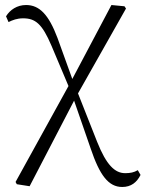

<svg xmlns="http://www.w3.org/2000/svg" viewBox="-20 -540 580 765"><path d="M47 194 98 202 283 -154 482 -506 476 -515 424 -520 261 -212 42 185ZM467 205C502 205 525 187 540 157L529 138C514 147 499 150 479 150C438 150 404 118 367 25L286 -180L264 -154H270L341 51C377 158 412 205 467 205ZM258 -185 282 -209H274L209 -389C174 -482 137 -520 84 -520C48 -520 20 -501 4 -475L14 -452C30 -460 48 -467 72 -467C121 -467 148 -445 185 -358Z"/></svg>

Font: Source Han Serif TW VF
Style: Regular
Weight: 250
Designer: Ryoko NISHIZUKA 西塚涼子 (kana & ideographs); Frank Grießhammer (Latin, Greek & Cyrillic); Wenlong ZHANG 张文龙 (bopomofo); San
Foundry: Adobe
Version: Version 2.002;hotconv 1.1.0;makeotfexe 2.6.0